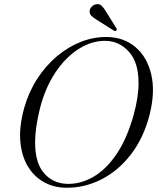

<svg xmlns="http://www.w3.org/2000/svg" viewBox="-20 -889 760 921"><path d="M496.5 -711.5Q575.5 -709.5 630.8 -662.2Q686 -615 705.5 -532Q725 -449 698 -340Q669.5 -228 608.2 -148.5Q547 -69 465 -27.8Q383 13.5 293 11.5Q234 10 187 -17.5Q140 -45 111.2 -95Q82.5 -145 77.2 -214.8Q72 -284.5 96 -371Q117.5 -447 158 -510Q198.5 -573 252.8 -618.8Q307 -664.5 369.2 -688.8Q431.5 -713 496.5 -711.5ZM303 -7Q365.5 -5.5 426.2 -39.8Q487 -74 538 -148.2Q589 -222.5 622 -341Q645.5 -428.5 644.5 -493Q644.5 -589 599 -640Q553.5 -691 489 -693Q423 -695 359.5 -655.5Q296 -616 246.2 -542Q196.5 -468 171 -366.5Q159.5 -319.5 154 -280.2Q148.5 -241 148.5 -209Q147.5 -110 190.2 -59.5Q233 -9 303 -7ZM487.5 -835 538.5 -753Q542 -746 537.5 -742.5Q532.5 -738 526.5 -742L442.5 -795Q428 -804 418.5 -813.2Q409 -822.5 410 -836.5Q410.5 -846.5 419.2 -856.2Q428 -866 441.5 -868.5Q456.5 -871.5 466.8 -862Q477 -852.5 487.5 -835Z"/></svg>

Font: Fraunces 72pt S000 Light
Style: Italic
Weight: 300
Italic angle: -16°
Version: Version 1.000; ttfautohint (v1.8.3)